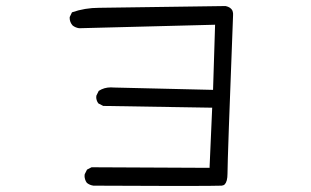

<svg xmlns="http://www.w3.org/2000/svg" viewBox="-20 -633 1040 642"><path d="M740.7 -52.7Q740.7 -99.6 759.3 -581.5Q759.3 -583 759.3 -584.7Q759.3 -586.4 759.3 -588.4Q759.3 -590.3 758.5 -592.8Q757.8 -595.2 757.3 -597.2Q752 -608.9 734.4 -612.8L311.5 -606.9Q263.7 -606.9 220.7 -591.8L213.4 -576.7Q212.9 -575.2 212.9 -573.7Q212.9 -559.1 222.7 -547.9Q231.9 -540.5 244.6 -538.6L699.2 -550.3L692.4 -332.5L361.3 -340.3Q356 -340.8 350.6 -340.8Q328.1 -340.8 310.1 -329.1L302.2 -313Q301.8 -311 301.8 -307.1Q301.8 -303.2 303.5 -297.6Q305.2 -292 309.1 -287.1L325.2 -278.8L689.5 -272.9L680.7 -71.8L286.1 -73.7L271 -65.9L263.2 -50.3Q262.7 -48.3 262.7 -44.2Q262.7 -40 264.4 -33.7Q266.1 -27.3 270.5 -21.5Q280.3 -13.7 292.5 -12.2Q489.7 -11.2 563 -11.2Q708 -11.2 721.2 -12.2Q727.5 -12.7 731.7 -16.8Q735.8 -21 738.3 -30Q740.7 -39.1 740.7 -52.7Z"/></svg>

Font: NaikaiFont
Style: Light
Weight: 300
Version: Version 1.89